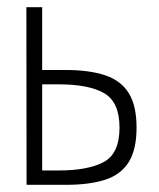

<svg xmlns="http://www.w3.org/2000/svg" viewBox="-20 -515 442 535"><path d="M54 0 53.5 -495H97.5V-295.5L60.5 -320H161.5Q229 -320 273 -305.2Q317 -290.5 338.8 -255.5Q360.5 -220.5 360.5 -159.5Q360.5 -98.5 338.8 -63.5Q317 -28.5 273.2 -14.2Q229.5 0 163.5 0ZM97.5 -7 59.5 -40H143Q225 -40 269 -63.5Q313 -87 313 -159.5Q313 -230 270.8 -255Q228.5 -280 143 -280H69.5L97.5 -313.5Z"/></svg>

Font: Russolo 10pt ExtraLight
Style: Regular
Weight: 200
Designer: Micah Stupak-Hahn
Version: Version 1.000